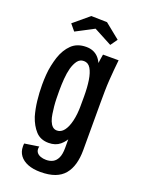

<svg xmlns="http://www.w3.org/2000/svg" viewBox="-158 -756 741 994"><g transform="rotate(20 212.5 -258.5)"><path d="M195 166Q154 166 125 154.5Q96 143 80.5 122Q65 101 65 73Q65 68 65 64Q65 60 66 56L145 44Q144 47 143.5 50Q143 53 143 57Q143 69 150 78Q157 87 170.5 92Q184 97 201 97Q222 97 238 88.5Q254 80 263.5 60Q273 40 273 5Q273 -20 273 -61Q273 -102 273.5 -156.5Q274 -211 274 -276Q274 -314 275 -346Q276 -378 278.5 -406.5Q281 -435 284 -461.5Q287 -488 292 -516H378Q375 -489 372.5 -460.5Q370 -432 368 -403Q366 -374 365.5 -342.5Q365 -311 365 -278Q365 -227 365 -188.5Q365 -150 365 -120Q365 -90 365 -65Q365 -40 365 -16Q365 26 355.5 60Q346 94 326 118Q306 142 273.5 154Q241 166 195 166ZM183 10Q138 10 111.5 -19Q85 -48 70 -93Q59 -131 54 -174.5Q49 -218 49 -262Q49 -289 51 -316.5Q53 -344 58.5 -369.5Q64 -395 71 -417Q87 -465 117.5 -494.5Q148 -524 198 -524Q239 -524 264.5 -497.5Q290 -471 302.5 -411Q315 -351 315 -250L274 -278Q274 -329 268 -367.5Q262 -406 248.5 -428.5Q235 -451 211 -451Q189 -451 176 -433.5Q163 -416 155 -388Q148 -361 145.5 -328.5Q143 -296 143 -263Q143 -242 143.5 -220Q144 -198 146 -177.5Q148 -157 151 -138Q154 -117 160.5 -100.5Q167 -84 177 -74.5Q187 -65 202 -65Q224 -65 240 -85.5Q256 -106 265 -143.5Q274 -181 274 -231L315 -250Q315 -230 313 -198Q311 -166 304.5 -130Q298 -94 284 -62.5Q270 -31 245.5 -10.5Q221 10 183 10ZM310 -576 210 -629 111 -577 82 -612 167 -683 254 -681 337 -614Z"/></g></svg>

Font: Truculenta SemiBold
Style: Regular
Weight: 600
Version: Version 1.002